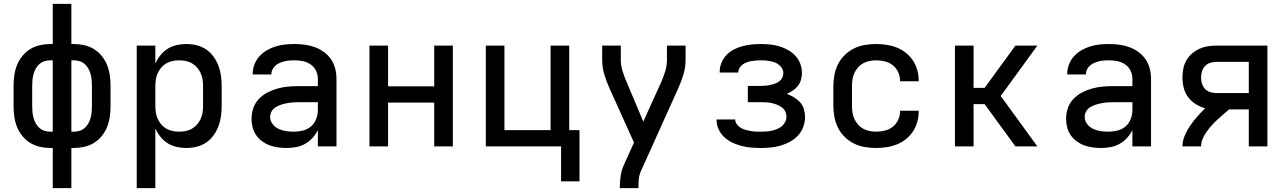

<svg xmlns="http://www.w3.org/2000/svg" viewBox="-20 -755 6640 990"><path d="M252 215V8H240Q212 8 185.5 2Q159 -4 136 -18Q113 -32 95.5 -53.5Q78 -75 68 -100Q58 -125 54 -152Q50 -179 50 -206V-314Q50 -341 54 -368Q58 -395 68 -420Q78 -445 95.5 -466.5Q113 -488 136 -502Q159 -516 185.5 -522Q212 -528 240 -528H252V-735H348V-528H360Q388 -528 414.5 -522Q441 -516 464 -502Q487 -488 504.5 -466.5Q522 -445 532 -420Q542 -395 546 -368Q550 -341 550 -314V-206Q550 -179 546 -152Q542 -125 532 -100Q522 -75 504.5 -53.5Q487 -32 464 -18Q441 -4 414.5 2Q388 8 360 8H348V215ZM252 -76V-444H240Q224 -444 209.5 -439.5Q195 -435 183.5 -425Q172 -415 164.5 -401.5Q157 -388 153 -373.5Q149 -359 147.5 -344Q146 -329 146 -314V-206Q146 -191 147.5 -176Q149 -161 153 -146.5Q157 -132 164.5 -118.5Q172 -105 183.5 -95Q195 -85 209.5 -80.5Q224 -76 240 -76ZM348 -76H360Q376 -76 390.5 -80.5Q405 -85 416.5 -95Q428 -105 435.5 -118.5Q443 -132 447 -146.5Q451 -161 452.5 -176Q454 -191 454 -206V-314Q454 -329 452.5 -344Q451 -359 447 -373.5Q443 -388 435.5 -401.5Q428 -415 416.5 -425Q405 -435 390.5 -439.5Q376 -444 360 -444H348Z M685 215V-520H781V-427Q791 -450 807 -470Q823 -490 844.5 -503.5Q866 -517 891 -522.5Q916 -528 941 -528Q968 -528 994.5 -521.5Q1021 -515 1043 -500Q1065 -485 1081 -463Q1097 -441 1106.5 -415.5Q1116 -390 1119.5 -363.5Q1123 -337 1123 -310V-210Q1123 -183 1119.5 -156.5Q1116 -130 1106.5 -104.5Q1097 -79 1081 -57Q1065 -35 1043 -20Q1021 -5 994.5 1.5Q968 8 941 8Q916 8 891 2.5Q866 -3 844.5 -16.5Q823 -30 807 -50Q791 -70 781 -93V215ZM904 -76Q921 -76 938 -79.5Q955 -83 970 -91.5Q985 -100 996.5 -113.5Q1008 -127 1015 -142.5Q1022 -158 1024.5 -175.5Q1027 -193 1027 -210V-310Q1027 -327 1024.5 -344.5Q1022 -362 1015 -377.5Q1008 -393 996.5 -406.5Q985 -420 970 -428.5Q955 -437 938 -440.5Q921 -444 904 -444Q887 -444 870 -440.5Q853 -437 838 -428.5Q823 -420 811.5 -406.5Q800 -393 793 -377.5Q786 -362 783.5 -344.5Q781 -327 781 -310V-210Q781 -193 783.5 -175.5Q786 -158 793 -142.5Q800 -127 811.5 -113.5Q823 -100 838 -91.5Q853 -83 870 -79.5Q887 -76 904 -76Z M1458 8Q1436 8 1413.5 5Q1391 2 1370.5 -5.5Q1350 -13 1331.5 -26.5Q1313 -40 1300.5 -58.5Q1288 -77 1282.5 -98.5Q1277 -120 1277 -142Q1277 -170 1286 -197Q1295 -224 1314.5 -244.5Q1334 -265 1359 -278Q1384 -291 1411 -298.5Q1438 -306 1466 -308.5Q1494 -311 1521 -311H1619V-348Q1619 -370 1609.5 -390Q1600 -410 1582 -422.5Q1564 -435 1542.5 -439.5Q1521 -444 1499 -444Q1486 -444 1473 -443Q1460 -442 1447.5 -439Q1435 -436 1423 -431Q1411 -426 1401 -417.5Q1391 -409 1385 -397Q1379 -385 1379 -372V-371H1283V-374Q1283 -399 1292 -422.5Q1301 -446 1317.5 -464.5Q1334 -483 1355.5 -495.5Q1377 -508 1401 -515.5Q1425 -523 1449.5 -525.5Q1474 -528 1499 -528Q1525 -528 1551.5 -524.5Q1578 -521 1603 -512Q1628 -503 1650 -487Q1672 -471 1687 -449Q1702 -427 1708.5 -401Q1715 -375 1715 -348V0H1619V-84Q1608 -62 1591 -43.5Q1574 -25 1552.5 -13Q1531 -1 1506.5 3.5Q1482 8 1458 8ZM1495 -76Q1519 -76 1542.5 -82Q1566 -88 1584 -103.5Q1602 -119 1610.5 -142Q1619 -165 1619 -189V-228H1521Q1506 -228 1490.5 -227Q1475 -226 1460 -223Q1445 -220 1430.5 -215.5Q1416 -211 1402.5 -203Q1389 -195 1381 -181.5Q1373 -168 1373 -152Q1373 -132 1385.5 -115.5Q1398 -99 1416.5 -90.5Q1435 -82 1455 -79Q1475 -76 1495 -76Z M1885 0V-520H1981V-310H2219V-520H2315V0H2219V-226H1981V0Z M2968 180H2873V0H2485V-520H2581V-84H2819V-520H2915V-84H2968Z M3176 215V208Q3176 179 3180.5 150Q3185 121 3197 95L3249 -20L3124 -297Q3108 -332 3096.5 -369.5Q3085 -407 3085 -447V-520H3181V-447Q3181 -431 3183.5 -416Q3186 -401 3190.5 -386.5Q3195 -372 3200.5 -358Q3206 -344 3212 -330L3297 -128L3389 -331Q3401 -358 3410 -387Q3419 -416 3419 -447V-520H3515V-447Q3515 -407 3503.5 -369.5Q3492 -332 3476 -297L3284 129Q3276 147 3274 167.5Q3272 188 3272 208V215Z M3903 8Q3878 8 3853 6Q3828 4 3803.5 -2.5Q3779 -9 3756.5 -19.5Q3734 -30 3715.5 -47Q3697 -64 3686 -87Q3675 -110 3675 -135V-139H3771Q3771 -125 3779.5 -114Q3788 -103 3799.5 -96Q3811 -89 3824 -85.5Q3837 -82 3850 -79.5Q3863 -77 3876.5 -76.5Q3890 -76 3903 -76Q3917 -76 3931.5 -77Q3946 -78 3959.5 -81Q3973 -84 3986.5 -89.5Q4000 -95 4011 -104Q4022 -113 4028.5 -126Q4035 -139 4035 -153Q4035 -168 4028.5 -181Q4022 -194 4010 -202.5Q3998 -211 3984.5 -216Q3971 -221 3957 -224Q3943 -227 3928.5 -227.5Q3914 -228 3900 -228H3836V-312H3900Q3913 -312 3925.5 -313Q3938 -314 3950 -316.5Q3962 -319 3974 -323Q3986 -327 3996.5 -334.5Q4007 -342 4013 -353.5Q4019 -365 4019 -377Q4019 -390 4013 -401Q4007 -412 3997.5 -420Q3988 -428 3976.5 -432.5Q3965 -437 3952.5 -439.5Q3940 -442 3927.5 -443Q3915 -444 3903 -444Q3891 -444 3879 -443Q3867 -442 3855 -440Q3843 -438 3831.5 -434Q3820 -430 3810 -423Q3800 -416 3793.5 -405.5Q3787 -395 3787 -383V-381H3691V-387Q3691 -410 3700.5 -432.5Q3710 -455 3726.5 -472Q3743 -489 3764.5 -500Q3786 -511 3809 -517Q3832 -523 3855.5 -525.5Q3879 -528 3903 -528Q3927 -528 3951.5 -525.5Q3976 -523 3999 -516Q4022 -509 4043.5 -497Q4065 -485 4081.5 -467Q4098 -449 4106.5 -426Q4115 -403 4115 -378Q4115 -361 4110 -343.5Q4105 -326 4094 -312Q4083 -298 4068 -288Q4053 -278 4037 -271Q4056 -264 4073.5 -253.5Q4091 -243 4105 -228Q4119 -213 4125 -192.5Q4131 -172 4131 -152Q4131 -126 4122 -101Q4113 -76 4095 -56.5Q4077 -37 4054 -24.5Q4031 -12 4006 -4.5Q3981 3 3955 5.5Q3929 8 3903 8Z M4497 8Q4468 8 4438.5 3Q4409 -2 4383 -15Q4357 -28 4335.5 -49Q4314 -70 4301 -96Q4288 -122 4282.5 -151.5Q4277 -181 4277 -210V-310Q4277 -339 4282.5 -368.5Q4288 -398 4301 -424Q4314 -450 4335.5 -471Q4357 -492 4383 -505Q4409 -518 4438.5 -523Q4468 -528 4497 -528Q4524 -528 4551 -524Q4578 -520 4603.5 -510Q4629 -500 4650.5 -483Q4672 -466 4687 -443.5Q4702 -421 4709.5 -394.5Q4717 -368 4717 -341V-336H4621V-339Q4621 -362 4611 -383.5Q4601 -405 4583 -419Q4565 -433 4542.5 -438.5Q4520 -444 4497 -444Q4480 -444 4463 -440.5Q4446 -437 4430.5 -428.5Q4415 -420 4403.5 -406.5Q4392 -393 4385 -377.5Q4378 -362 4375.5 -344.5Q4373 -327 4373 -310V-210Q4373 -193 4375.5 -175.5Q4378 -158 4385 -142.5Q4392 -127 4403.5 -113.5Q4415 -100 4430.5 -91.5Q4446 -83 4463 -79.5Q4480 -76 4497 -76Q4520 -76 4542.5 -81.5Q4565 -87 4583 -101Q4601 -115 4611 -136.5Q4621 -158 4621 -181V-184H4717V-179Q4717 -152 4709.5 -125.5Q4702 -99 4687 -76.5Q4672 -54 4650.5 -37Q4629 -20 4603.5 -10Q4578 0 4551 4Q4524 8 4497 8Z M5216 0 5057 -218H5000V0H4904V-520H5000V-302H5057L5216 -520H5329L5140 -260L5329 0Z M5658 8Q5636 8 5613.5 5Q5591 2 5570.5 -5.5Q5550 -13 5531.5 -26.5Q5513 -40 5500.5 -58.5Q5488 -77 5482.5 -98.5Q5477 -120 5477 -142Q5477 -170 5486 -197Q5495 -224 5514.5 -244.5Q5534 -265 5559 -278Q5584 -291 5611 -298.5Q5638 -306 5666 -308.5Q5694 -311 5721 -311H5819V-348Q5819 -370 5809.5 -390Q5800 -410 5782 -422.5Q5764 -435 5742.5 -439.5Q5721 -444 5699 -444Q5686 -444 5673 -443Q5660 -442 5647.5 -439Q5635 -436 5623 -431Q5611 -426 5601 -417.5Q5591 -409 5585 -397Q5579 -385 5579 -372V-371H5483V-374Q5483 -399 5492 -422.5Q5501 -446 5517.5 -464.5Q5534 -483 5555.5 -495.5Q5577 -508 5601 -515.5Q5625 -523 5649.5 -525.5Q5674 -528 5699 -528Q5725 -528 5751.5 -524.5Q5778 -521 5803 -512Q5828 -503 5850 -487Q5872 -471 5887 -449Q5902 -427 5908.5 -401Q5915 -375 5915 -348V0H5819V-84Q5808 -62 5791 -43.5Q5774 -25 5752.5 -13Q5731 -1 5706.5 3.5Q5682 8 5658 8ZM5695 -76Q5719 -76 5742.5 -82Q5766 -88 5784 -103.5Q5802 -119 5810.5 -142Q5819 -165 5819 -189V-228H5721Q5706 -228 5690.5 -227Q5675 -226 5660 -223Q5645 -220 5630.5 -215.5Q5616 -211 5602.5 -203Q5589 -195 5581 -181.5Q5573 -168 5573 -152Q5573 -132 5585.5 -115.5Q5598 -99 5616.5 -90.5Q5635 -82 5655 -79Q5675 -76 5695 -76Z M6077 0Q6077 -29 6089 -56.5Q6101 -84 6117.5 -108Q6134 -132 6153.5 -154Q6173 -176 6194 -197Q6168 -204 6145 -218.5Q6122 -233 6106 -254.5Q6090 -276 6083.5 -302.5Q6077 -329 6077 -355Q6077 -378 6081.5 -401Q6086 -424 6097.5 -444Q6109 -464 6126.5 -479Q6144 -494 6165 -503.5Q6186 -513 6209 -516.5Q6232 -520 6255 -520H6515V0H6419V-191H6318Q6302 -178 6286.5 -164.5Q6271 -151 6256 -137Q6241 -123 6227 -107.5Q6213 -92 6201.5 -75.5Q6190 -59 6181.5 -40Q6173 -21 6173 0ZM6255 -275H6419V-436H6255Q6238 -436 6222 -431.5Q6206 -427 6194.5 -415.5Q6183 -404 6178 -388Q6173 -372 6173 -355Q6173 -339 6178 -323Q6183 -307 6194.5 -295.5Q6206 -284 6222 -279.5Q6238 -275 6255 -275Z"/></svg>

Font: Iosevka Fixed Curly Md Ex
Style: Regular
Weight: 500
Width: 7
Monospace: yes
Designer: Belleve Invis
Foundry: Belleve Invis
Version: Version 30.1.2